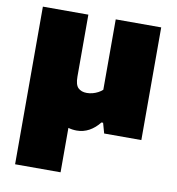

<svg xmlns="http://www.w3.org/2000/svg" viewBox="-85 -626 851 923"><g transform="rotate(10 340.5 -165.0)"><path d="M313.5 9Q268 9 232.8 -15.5Q197.5 -40 177.8 -93.2Q158 -146.5 158 -233V-350H272V-247Q272 -207.5 287.2 -192.5Q302.5 -177.5 329.5 -177.5Q343.5 -177.5 357.8 -181.2Q372 -185 384.2 -191.5Q396.5 -198 405.5 -206.5V-550H627.5V0H446L432 -50H424Q401.5 -21.5 373.5 -6.2Q345.5 9 313.5 9ZM50 220V-549.5H272V220Z"/></g></svg>

Font: Encode Sans SC SemiExpanded Black
Style: Regular
Weight: 900
Width: 6
Designer: Multiple Designers
Foundry: Impallari Type
Version: Version 3.002